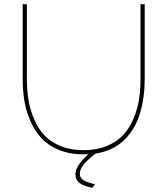

<svg xmlns="http://www.w3.org/2000/svg" viewBox="-20 -730 796 914"><path d="M648.9 -710H668.9V-355Q668.9 -311 663.6 -271Q658.2 -231 647.2 -192.9Q636.2 -154.8 617.4 -122.8Q598.6 -90.8 573.5 -65.4Q548.3 -40 512.9 -22.7Q477.5 -5.4 435.1 1Q395 31.7 377.4 54.2Q359.9 76.7 359.9 97.2Q359.9 115.7 375.7 126.7Q391.6 137.7 432.1 147L419.9 164.1Q376.5 155.8 357.7 140.4Q338.9 125 338.9 100.1Q338.9 58.6 400.9 3.9Q394 4.9 378.9 4.9Q313.5 4.9 262.5 -15.6Q211.4 -36.1 179.2 -70.1Q147 -104 125.7 -151.6Q104.5 -199.2 96.2 -249Q87.9 -298.8 87.9 -355V-710H107.9V-355Q107.9 -300.8 115.7 -253.7Q123.5 -206.5 142.8 -161.9Q162.1 -117.2 191.9 -85.4Q221.7 -53.7 269.3 -34.4Q316.9 -15.1 377.9 -15.1Q439.9 -15.1 488 -34.9Q536.1 -54.7 565.9 -86.7Q595.7 -118.7 615 -163.8Q634.3 -209 641.6 -255.6Q648.9 -302.2 648.9 -355Z"/></svg>

Font: Rawline Thin
Style: Regular
Weight: 250
Designer: Matt McInerney, Pablo Impallari, Rodrigo Fuenzalida
Foundry: Matt McInerney, Pablo Impallari, Rodrigo Fuenzalida
Version: Version 4.020;PS 004.020;hotconv 1.0.88;makeotf.lib2.5.64775